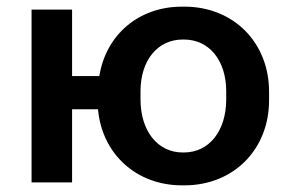

<svg xmlns="http://www.w3.org/2000/svg" viewBox="-20 -549 875 578"><path d="M528 9H535C683 9 790 -99 790 -247V-273C790 -421 683 -529 535 -529H528C397 -529 299 -444 279 -320H197V-520H75V0H197V-220H275C287 -86 390 9 528 9ZM530 -90C455 -90 403 -154 403 -250V-274C403 -368 455 -430 530 -430H534C609 -430 661 -368 661 -274V-250C661 -154 609 -90 534 -90Z"/></svg>

Font: Fixel Display SemiBold
Style: Regular
Weight: 600
Designer: AlfaBravo + MacPaw
Foundry: Kyrylo Tkachov, Marchela Mozhyna, Serhii Makarenko, Maria Weinstein, Zakhar Kryvoshyya
Version: Version 1.211